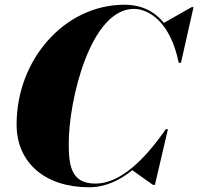

<svg xmlns="http://www.w3.org/2000/svg" viewBox="-20 -780 836 810"><path d="M355 10C424 10 485 -18.5 538 -62L625.5 0H633.5L688.5 -235H679.5C589.5 -105.5 487 -5.5 383 -5.5C279 -5.5 270 -83 270 -175C270 -357 361 -742.5 545 -742.5C609 -742.5 699.5 -686 734 -515H743.5L796.5 -750H788.5L671.5 -683.5C632.5 -731.5 578 -760 505 -760C252 -760 50 -528 50 -255C50 -92 172 10 355 10Z"/></svg>

Font: Bodoni* 24pt Fatface
Style: Italic
Weight: 900
Italic angle: -13°
Version: Version 2.3